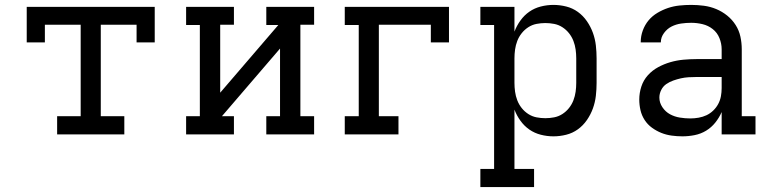

<svg xmlns="http://www.w3.org/2000/svg" viewBox="-20 -548 3140 783"><path d="M213 0V-74H309V-447H163V-375H89V-520H611V-375H537V-447H391V-74H487V0Z M934 0H739V-74H795V-446H739V-520H934V-447H878V-170L1115 -446H1066V-520H1261V-447H1205V-74H1261V0H1066V-74H1122V-350L885 -74H934Z M1386 0V-74H1443V-446H1386V-520H1811V-375H1737V-447H1525V-74H1605V0Z M2158 215H1939V141H1995V-446H1939V-520H2078V-419Q2087 -443 2102.5 -464.5Q2118 -486 2139 -500.5Q2160 -515 2185.5 -521.5Q2211 -528 2237 -528Q2263 -528 2289 -521.5Q2315 -515 2336.5 -499.5Q2358 -484 2373.5 -461.5Q2389 -439 2398 -414Q2407 -389 2410 -362.5Q2413 -336 2413 -310V-210Q2413 -184 2410 -157.5Q2407 -131 2398 -106Q2389 -81 2373.5 -58.5Q2358 -36 2336.5 -20.5Q2315 -5 2289 1.5Q2263 8 2237 8Q2211 8 2185.5 1.5Q2160 -5 2139 -19.5Q2118 -34 2102.5 -55.5Q2087 -77 2078 -101V141H2158ZM2204 -66Q2222 -66 2240 -69.5Q2258 -73 2273.5 -83Q2289 -93 2300.5 -107.5Q2312 -122 2318.5 -139Q2325 -156 2327.5 -174Q2330 -192 2330 -210V-310Q2330 -328 2327.5 -346Q2325 -364 2318.5 -381Q2312 -398 2300.5 -412.5Q2289 -427 2273.5 -437Q2258 -447 2240 -450.5Q2222 -454 2204 -454Q2186 -454 2168 -450.5Q2150 -447 2134.5 -437Q2119 -427 2107.5 -412.5Q2096 -398 2089.5 -381Q2083 -364 2080.5 -346Q2078 -328 2078 -310V-210Q2078 -192 2080.5 -174Q2083 -156 2089.5 -139Q2096 -122 2107.5 -107.5Q2119 -93 2134.5 -83Q2150 -73 2168 -69.5Q2186 -66 2204 -66Z M2763 8Q2741 8 2719 5Q2697 2 2677 -6Q2657 -14 2639 -27Q2621 -40 2609 -58.5Q2597 -77 2592 -98.5Q2587 -120 2587 -142Q2587 -169 2595.5 -195Q2604 -221 2622 -241Q2640 -261 2664 -274Q2688 -287 2714 -294.5Q2740 -302 2767 -304.5Q2794 -307 2820 -307H2923V-347Q2923 -370 2914 -392.5Q2905 -415 2886.5 -429.5Q2868 -444 2845 -449.5Q2822 -455 2799 -455Q2778 -455 2757.5 -452Q2737 -449 2719 -440Q2701 -431 2688 -413.5Q2675 -396 2675 -376V-375H2593V-377Q2593 -401 2601.5 -424Q2610 -447 2625 -465Q2640 -483 2661 -495.5Q2682 -508 2704.5 -515.5Q2727 -523 2751 -525.5Q2775 -528 2799 -528Q2825 -528 2851 -524.5Q2877 -521 2901 -511Q2925 -501 2945.5 -484.5Q2966 -468 2980 -446Q2994 -424 2999.5 -398.5Q3005 -373 3005 -347V-74H3061V0H2923V-91Q2913 -68 2897 -48Q2881 -28 2859.5 -15Q2838 -2 2813 3Q2788 8 2763 8ZM2795 -65Q2812 -65 2829 -68Q2846 -71 2861 -78Q2876 -85 2888.5 -97Q2901 -109 2909 -124Q2917 -139 2920 -155.5Q2923 -172 2923 -189V-234H2821Q2804 -234 2788 -233Q2772 -232 2756.5 -228.5Q2741 -225 2725.5 -219.5Q2710 -214 2697 -205Q2684 -196 2676.5 -181Q2669 -166 2669 -150Q2669 -129 2681.5 -110.5Q2694 -92 2712.5 -82Q2731 -72 2752.5 -68.5Q2774 -65 2795 -65Z"/></svg>

Font: Iosevka Etoile
Style: Regular
Weight: 400
Designer: Belleve Invis
Foundry: Belleve Invis
Version: Version 33.2.4